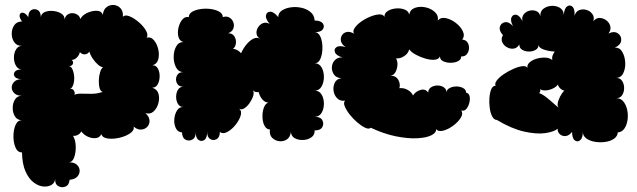

<svg xmlns="http://www.w3.org/2000/svg" viewBox="-20 -565 2608 786"><path d="M70 59Q52 59 43.5 39Q35 19 35 -7Q35 -33 43.5 -53Q52 -73 70 -73Q51 -73 41.5 -88Q32 -103 32 -123Q32 -143 41.5 -158Q51 -173 70 -173Q49 -173 38.5 -183.5Q28 -194 28 -207Q28 -220 38.5 -230.5Q49 -241 70 -241Q48 -241 40.5 -251Q33 -261 40.5 -271Q48 -281 70 -281Q54 -281 45.5 -295.5Q37 -310 37 -329Q37 -348 45.5 -362.5Q54 -377 70 -377Q49 -377 38.5 -392Q28 -407 28 -427Q28 -447 38.5 -462Q49 -477 70 -477Q58 -494 60.5 -504Q63 -514 73.5 -513Q84 -512 96 -495Q96 -517 108.5 -524Q121 -531 134 -524Q147 -517 147 -495Q149 -510 164 -516Q179 -522 198.5 -520Q218 -518 231.5 -509Q245 -500 244 -486Q249 -504 263.5 -509Q278 -514 292 -507.5Q306 -501 309 -487Q316 -502 335.5 -511.5Q355 -521 375 -521Q395 -521 401 -504Q403 -526 416.5 -536Q430 -546 446.5 -544.5Q463 -543 474 -530.5Q485 -518 483 -496Q492 -506 511 -498Q530 -490 549 -473.5Q568 -457 578 -439Q588 -421 580 -411Q598 -415 610.5 -400Q623 -385 628 -362.5Q633 -340 627.5 -321Q622 -302 604 -298Q619 -298 626.5 -284Q634 -270 633.5 -251.5Q633 -233 625.5 -219.5Q618 -206 603 -206Q623 -200 628.5 -182Q634 -164 628.5 -143Q623 -122 609 -109Q595 -96 575 -102Q591 -88 592 -72.5Q593 -57 583.5 -46.5Q574 -36 558.5 -34.5Q543 -33 527 -47Q531 -32 513 -19.5Q495 -7 469 -1Q443 5 421 2Q399 -1 395 -16Q388 -1 371.5 0.5Q355 2 338.5 -6Q322 -14 313 -27Q308 -18 299 -13Q290 -8 279 -9Q289 7 290 33Q291 59 283.5 79.5Q276 100 259 100Q281 98 293 108Q305 118 306 132Q307 146 297 157.5Q287 169 265 171Q263 193 247.5 199Q232 205 218 196.5Q204 188 206 166Q205 183 191.5 191.5Q178 200 158 198.5Q138 197 118 182Q98 167 84.5 137Q71 107 70 59ZM401 -189Q392 -190 388 -203.5Q384 -217 384.5 -235Q385 -253 389.5 -268.5Q394 -284 402 -290Q393 -290 381 -300.5Q369 -311 359 -326Q349 -341 346 -354Q339 -343 327 -342.5Q315 -342 307 -352Q305 -340 294.5 -329.5Q284 -319 273 -320Q282 -313 278 -303Q274 -293 259 -295Q270 -295 276 -282.5Q282 -270 283.5 -252.5Q285 -235 280.5 -220Q276 -205 267 -201Q277 -203 282.5 -194Q288 -185 285 -177Q295 -182 313.5 -181.5Q332 -181 355 -181Q378 -181 401 -189Z M1268 -481Q1293 -481 1301.5 -469Q1310 -457 1301.5 -445Q1293 -433 1268 -433Q1284 -433 1292 -414Q1300 -395 1300 -369.5Q1300 -344 1292 -325Q1284 -306 1268 -306Q1287 -306 1296.5 -289Q1306 -272 1306 -250Q1306 -228 1296.5 -211Q1287 -194 1268 -194Q1287 -194 1296.5 -178Q1306 -162 1306 -140.5Q1306 -119 1296.5 -103Q1287 -87 1268 -87Q1292 -87 1299.5 -73Q1307 -59 1299.5 -45Q1292 -31 1268 -31Q1269 -13 1255 -3Q1241 7 1221.5 8Q1202 9 1187 1Q1172 -7 1171 -25Q1168 -3 1154 6Q1140 15 1123 13Q1106 11 1094 -1Q1082 -13 1085 -35Q1071 -35 1063 -50Q1055 -65 1054.5 -86Q1054 -107 1060 -124Q1066 -141 1079 -145Q1065 -145 1054 -158Q1043 -171 1039 -188Q1023 -186 1015 -196Q1021 -187 1016.5 -172.5Q1012 -158 1002 -143.5Q992 -129 980 -121.5Q968 -114 959 -120Q971 -110 965 -91Q959 -72 943.5 -53Q928 -34 910 -24.5Q892 -15 880 -25Q880 -3 867 4.5Q854 12 841 4.5Q828 -3 828 -25Q828 0 816.5 8Q805 16 793 8Q781 0 781 -25Q782 -2 768 6Q754 14 740 7Q726 0 725 -23Q708 -24 700 -40Q692 -56 693.5 -76.5Q695 -97 704.5 -112.5Q714 -128 731 -127Q716 -127 708.5 -139.5Q701 -152 701 -168.5Q701 -185 708.5 -197.5Q716 -210 731 -210Q711 -210 704 -225Q697 -240 704 -255Q711 -270 731 -270Q711 -270 701 -288.5Q691 -307 691 -331.5Q691 -356 701 -374.5Q711 -393 731 -393Q715 -397 710.5 -414Q706 -431 710.5 -451Q715 -471 726 -484.5Q737 -498 753 -495Q753 -509 767 -517Q781 -525 802 -528Q823 -531 843.5 -528Q864 -525 878 -517Q892 -509 892 -495Q908 -500 919.5 -493Q931 -486 935.5 -473Q940 -460 935 -447.5Q930 -435 914 -429Q931 -429 939 -417Q947 -405 946 -389.5Q945 -374 934 -365Q952 -364 967 -347Q975 -366 988.5 -382.5Q1002 -399 1017 -406.5Q1032 -414 1045 -406Q1031 -415 1030 -428.5Q1029 -442 1037 -454Q1045 -466 1057.5 -470.5Q1070 -475 1084 -467Q1066 -488 1069 -502.5Q1072 -517 1086.5 -517Q1101 -517 1119 -495Q1119 -512 1134 -522Q1149 -532 1171 -535Q1193 -538 1215 -533Q1237 -528 1252 -515Q1267 -502 1268 -481Z M1498 -42Q1490 -35 1475 -42Q1460 -49 1442.5 -64Q1425 -79 1411 -97Q1397 -115 1391 -130.5Q1385 -146 1393 -153Q1373 -150 1360.5 -162.5Q1348 -175 1345.5 -193Q1343 -211 1350.5 -226.5Q1358 -242 1378 -245Q1357 -246 1347.5 -259.5Q1338 -273 1338.5 -289.5Q1339 -306 1350.5 -318.5Q1362 -331 1382 -330Q1357 -337 1351.5 -350.5Q1346 -364 1357.5 -372Q1369 -380 1395 -372Q1379 -383 1376 -396Q1373 -409 1379.5 -420Q1386 -431 1399.5 -434Q1413 -437 1429 -427Q1423 -437 1432 -450.5Q1441 -464 1458.5 -476.5Q1476 -489 1496 -497Q1516 -505 1532 -506Q1548 -507 1554 -496Q1553 -511 1567.5 -520Q1582 -529 1602 -530.5Q1622 -532 1637.5 -525.5Q1653 -519 1655 -505Q1659 -526 1679 -533Q1699 -540 1722 -535Q1745 -530 1760.5 -515.5Q1776 -501 1772 -480Q1783 -495 1804 -491Q1825 -487 1845 -472Q1865 -457 1874.5 -437.5Q1884 -418 1872 -403Q1887 -402 1894 -391Q1901 -380 1900 -366.5Q1899 -353 1891 -343Q1883 -333 1868 -334Q1868 -321 1855 -314.5Q1842 -308 1824.5 -308Q1807 -308 1794 -314.5Q1781 -321 1781 -334Q1776 -322 1759.5 -320.5Q1743 -319 1722 -325Q1701 -331 1682.5 -341Q1664 -351 1655 -363Q1652 -347 1635 -335.5Q1618 -324 1601 -326Q1608 -315 1607 -299Q1606 -283 1599 -270Q1592 -257 1579 -255Q1601 -255 1610.5 -238Q1620 -221 1615 -204Q1632 -206 1648 -197.5Q1664 -189 1671 -174Q1680 -190 1700.5 -196.5Q1721 -203 1733 -186Q1733 -200 1744.5 -207.5Q1756 -215 1771 -215Q1786 -215 1797 -207.5Q1808 -200 1808 -186Q1808 -198 1820.5 -204.5Q1833 -211 1848.5 -211Q1864 -211 1876 -204.5Q1888 -198 1888 -186Q1900 -183 1902.5 -170.5Q1905 -158 1901 -143Q1897 -128 1888.5 -118.5Q1880 -109 1868 -113Q1877 -100 1866 -82.5Q1855 -65 1834.5 -50Q1814 -35 1794 -30Q1774 -25 1765 -37Q1767 -22 1746.5 -11.5Q1726 -1 1688 1Q1650 3 1600.5 -7Q1551 -17 1498 -42Z M2014 -74Q2003 -74 1995.5 -87.5Q1988 -101 1985 -122Q1982 -143 1983.5 -164Q1985 -185 1991 -199.5Q1997 -214 2009 -214Q2004 -223 2014 -236Q2024 -249 2042.5 -261.5Q2061 -274 2081.5 -283Q2102 -292 2118 -294Q2134 -296 2139 -287Q2137 -300 2148.5 -310Q2160 -320 2178 -325Q2196 -330 2213.5 -329Q2231 -328 2241 -319Q2237 -335 2251 -354Q2226 -355 2205 -362.5Q2184 -370 2185 -383Q2185 -368 2173 -361Q2161 -354 2145.5 -354Q2130 -354 2118 -361Q2106 -368 2106 -383Q2097 -368 2083 -366Q2069 -364 2055.5 -371.5Q2042 -379 2036 -392.5Q2030 -406 2039 -421Q2022 -440 2026.5 -455.5Q2031 -471 2047 -474Q2063 -477 2080 -458Q2068 -481 2074 -494Q2080 -507 2093.5 -504.5Q2107 -502 2119 -478Q2115 -494 2123.5 -505.5Q2132 -517 2146.5 -521Q2161 -525 2174.5 -520Q2188 -515 2192 -499Q2191 -519 2205 -529.5Q2219 -540 2238 -541Q2257 -542 2272 -533Q2287 -524 2288 -504Q2290 -531 2302 -539Q2314 -547 2324 -537Q2334 -527 2332 -500Q2337 -518 2351 -523.5Q2365 -529 2380.5 -524.5Q2396 -520 2405 -507.5Q2414 -495 2409 -478Q2420 -492 2435 -491.5Q2450 -491 2462.5 -481.5Q2475 -472 2478.5 -457Q2482 -442 2471 -428Q2495 -439 2510 -428Q2525 -417 2523 -399Q2521 -381 2497 -370Q2517 -371 2527.5 -352.5Q2538 -334 2539.5 -310Q2541 -286 2532 -266.5Q2523 -247 2503 -246Q2519 -246 2527 -233.5Q2535 -221 2535 -204.5Q2535 -188 2527 -175.5Q2519 -163 2503 -163Q2521 -163 2532 -149.5Q2543 -136 2547.5 -115.5Q2552 -95 2549 -74Q2546 -53 2536 -38.5Q2526 -24 2509 -23Q2508 -7 2493.5 3Q2479 13 2458 16Q2437 19 2415.5 15.5Q2394 12 2380 1.5Q2366 -9 2366 -25Q2366 0 2355 9Q2344 18 2333 9.5Q2322 1 2322 -25Q2309 -9 2295 -8Q2281 -7 2271.5 -16Q2262 -25 2263 -38Q2247 -25 2211.5 -20Q2176 -15 2125 -26.5Q2074 -38 2014 -74ZM2270 -123Q2261 -128 2263 -141Q2265 -154 2272.5 -169Q2280 -184 2290 -194Q2281 -196 2273.5 -203Q2266 -210 2264 -219Q2257 -209 2243 -202.5Q2229 -196 2214.5 -195Q2200 -194 2191 -200Q2194 -191 2187 -184Q2201 -179 2217.5 -166Q2234 -153 2248 -140Q2262 -127 2270 -123Z"/></svg>

Font: Rubik Bubbles
Style: Regular
Weight: 400
Designer: Hubert and Fischer, NaN
Foundry: Hubert and Fischer, NaN
Version: Version 2.200